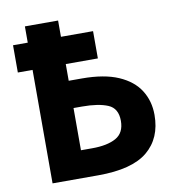

<svg xmlns="http://www.w3.org/2000/svg" viewBox="-80 -787 799 860"><g transform="rotate(-10 319.0 -357.0)"><path d="M241 -714V-640H387V-516H241V-440H301Q402 -440 466.5 -412Q531 -384 562 -335Q593 -286 593 -223Q593 -117 522.5 -58.5Q452 0 298 0H90V-516H23V-640H90V-714ZM280 -316H241V-124H292Q361 -124 400.5 -146Q440 -168 440 -223Q440 -280 397 -298Q354 -316 280 -316Z"/></g></svg>

Font: Noto Sans
Style: Bold
Weight: 700
Designer: Monotype Design Team
Foundry: Monotype Imaging Inc.
Version: Version 2.000;GOOG;noto-source:20170915:90ef993387c0; ttfaut